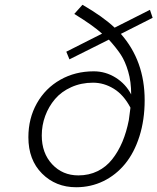

<svg xmlns="http://www.w3.org/2000/svg" viewBox="-20 -766 655 799"><path d="M296.9 13.2Q211.9 13.2 155 -43.7Q98.1 -100.6 98.1 -194.8Q98.1 -273.4 133.5 -336.2Q168.9 -398.9 231 -434.1Q293 -469.2 370.1 -469.2Q419.4 -469.2 461.4 -442.9Q503.4 -416.5 525.9 -373Q525.9 -426.3 513.4 -468.5Q501 -510.7 482.9 -538.3Q464.8 -565.9 433.1 -601.1L269 -519L255.9 -550.8L404.8 -626Q365.2 -661.6 289.1 -708L323.2 -746.1Q409.2 -696.3 457 -650.9L604 -725.1L615.2 -691.9L482.9 -625Q582 -512.7 582 -349.1Q582 -267.1 560.3 -198.7Q538.6 -130.4 500.5 -84Q462.4 -37.6 410.2 -12.2Q357.9 13.2 296.9 13.2ZM306.2 -36.1Q350.1 -36.1 386 -53.7Q421.9 -71.3 447 -103.3Q472.2 -135.3 489.3 -175.8Q506.3 -216.3 516.1 -266.1Q519 -285.2 522.9 -317.9Q494.6 -371.6 453.6 -396.7Q412.6 -421.9 367.2 -421.9Q317.9 -421.9 276.6 -403.3Q235.4 -384.8 209 -353.8Q182.6 -322.8 168.2 -283.7Q153.8 -244.6 153.8 -202.1Q153.8 -128.9 197 -82.5Q240.2 -36.1 306.2 -36.1Z"/></svg>

Font: Office Code Pro D Light Italic
Style: Regular
Weight: 300
Italic angle: -9°
Designer: Nathan Rutzky & Paul D. Hunt
Foundry: Adobe Systems Incorporated
Version: Version 1.004;PS 001.004;hotconv 1.0.70;makeotf.lib2.5.58329